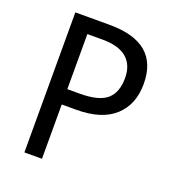

<svg xmlns="http://www.w3.org/2000/svg" viewBox="-130 -818 839 921"><g transform="rotate(20 289.0 -357.5)"><path d="M187.5 -277.3V0H97.7V-714.8H273.4Q398.4 -714.8 460.9 -662.1Q523.4 -609.4 523.4 -503.9Q523.4 -398.4 457 -337.9Q390.6 -277.3 261.7 -277.3ZM187.5 -355.5H250Q347.7 -355.5 388.7 -390.6Q429.7 -425.8 429.7 -500Q429.7 -566.4 388.7 -601.6Q347.7 -636.7 265.6 -636.7H187.5Z"/></g></svg>

Font: Droid Sans Fallback
Style: Regular
Weight: 400
Designer: Steve Matteson
Foundry: Ascender Corporation
Version: 3.00 (Khmer version)